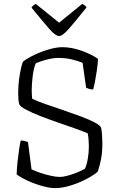

<svg xmlns="http://www.w3.org/2000/svg" viewBox="-20 -961 604 981"><path d="M260 0Q234 0 196 -10.5Q158 -21 122 -37.5Q86 -54 65 -70Q66 -100 69.5 -133.5Q73 -167 77.5 -196.5Q82 -226 86 -243Q97 -243 108 -240Q119 -237 123 -235L141 -96Q159 -87 185.5 -78Q212 -69 239.5 -63Q267 -57 285 -57Q303 -57 328 -64Q353 -71 377 -81Q401 -91 414 -99Q423 -118 428.5 -149.5Q434 -181 434 -212Q434 -229 432.5 -248.5Q431 -268 428 -280Q402 -291 361 -305.5Q320 -320 273.5 -336Q227 -352 185 -368.5Q143 -385 113.5 -400.5Q84 -416 78 -429Q73 -449 73 -483Q73 -528 80 -573Q87 -618 97 -646Q119 -663 154.5 -680Q190 -697 229 -708.5Q268 -720 298 -720Q346 -720 397.5 -701.5Q449 -683 481 -660Q479 -631 474.5 -599.5Q470 -568 465 -542.5Q460 -517 456 -504Q443 -504 433.5 -507.5Q424 -511 420 -513L402 -640Q375 -651 345 -658Q315 -665 277 -665Q252 -665 219 -656.5Q186 -648 163 -638Q152 -613 147 -572Q142 -531 142 -499Q142 -488 143 -473.5Q144 -459 144 -457Q167 -445 208.5 -430.5Q250 -416 297.5 -400Q345 -384 389.5 -367.5Q434 -351 463.5 -335.5Q493 -320 497 -307Q500 -291 501.5 -270Q503 -249 503 -230Q503 -184 497 -151.5Q491 -119 480 -85Q465 -70 428.5 -50Q392 -30 347 -15Q302 0 260 0ZM282 -777Q264 -777 233.5 -811.5Q203 -846 141 -922Q143 -926 148.5 -931.5Q154 -937 163 -941L282 -845L400 -941Q418 -933 422 -923Q358 -843 328.5 -810Q299 -777 282 -777Z"/></svg>

Font: Texturina Thin
Style: Regular
Weight: 100
Designer: Guillermo Torres Carreño
Foundry: Omnibus-Type
Version: Version 1.002; ttfautohint (v1.8.3)